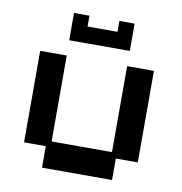

<svg xmlns="http://www.w3.org/2000/svg" viewBox="-75 -702 741 783"><g transform="rotate(10 296.0 -310.0)"><path d="M150 12V-77H60V-456H170V-100H420V-456H531V-77H440V12ZM169 -519V-632H233V-587H357V-632H420V-519Z"/></g></svg>

Font: Pixelify Sans Medium
Style: Regular
Weight: 500
Designer: Stefie Justprince
Foundry: Typecalism Foundryline
Version: Version 1.000;February 13, 2025;FontCreator 15.0.0.3015 64-b